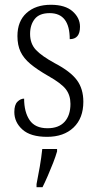

<svg xmlns="http://www.w3.org/2000/svg" viewBox="-20 -563 407 804"><path d="M177 10Q108 10 74 -20.5Q40 -51 40 -94Q40 -124 53 -137Q66 -150 81 -150Q81 -94 104 -60Q127 -26 179 -26Q226 -26 250.5 -53Q275 -80 275 -128Q275 -164 256 -189Q237 -214 182 -245Q135 -272 107 -295.5Q79 -319 66 -346.5Q53 -374 53 -412Q53 -474 91 -508.5Q129 -543 193 -543Q253 -543 284 -515.5Q315 -488 315 -451Q315 -399 272 -399Q272 -508 188 -508Q145 -508 125.5 -483.5Q106 -459 106 -421Q106 -380 130.5 -354Q155 -328 210 -298Q275 -264 302 -227.5Q329 -191 329 -137Q329 -68 288 -29Q247 10 177 10ZM133 208Q140 173 146.5 135.5Q153 98 157 61H219V71Q213 92 202.5 119Q192 146 180 173.5Q168 201 158 221H133Z"/></svg>

Font: Noto Serif Lao Condensed Light
Style: Regular
Weight: 300
Width: 3
Designer: Monotype Design Team
Foundry: Monotype Imaging Inc.
Version: Version 2.003; ttfautohint (v1.8.4.7-5d5b)